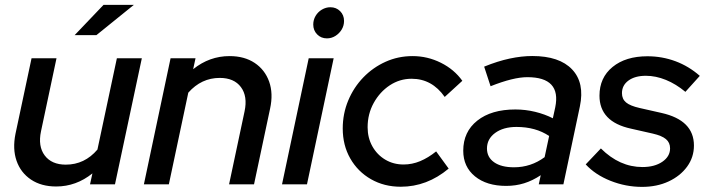

<svg xmlns="http://www.w3.org/2000/svg" viewBox="-20 -746 2866 777"><path d="M207.3 8.7Q147 8.7 105.3 -19.3Q63.7 -47.3 47 -95.3Q30.3 -143.3 42.7 -204.7L107.7 -510.3H208.7L146 -215Q133 -154 161 -116.8Q189 -79.7 246.3 -79.7Q322.3 -79.7 374.3 -140.7L453 -510.3H554L445.3 0H344.3L354 -44.3Q288 8.7 207.3 8.7ZM282 -603.7 399 -726.3H521.7L370 -603.7Z M562.3 0 670.3 -510.3H771.3L761.7 -466Q827.7 -519 909 -519Q969.3 -519 1010.7 -491.3Q1052 -463.7 1069.2 -415.7Q1086.3 -367.7 1073 -306.3L1008 0H907L969.7 -295.3Q982.7 -356.3 955 -393.5Q927.3 -430.7 869.3 -430.7Q795 -430.7 742 -371L663.3 0Z M1121.3 0 1229.3 -510.3H1330.3L1222.3 0ZM1303 -590.7Q1279.3 -590.7 1263.5 -606.8Q1247.7 -623 1247.7 -646.7Q1247.7 -665.7 1257.2 -681.7Q1266.7 -697.7 1282.8 -707.2Q1299 -716.7 1317 -716.7Q1340.7 -716.7 1356.5 -700.8Q1372.3 -685 1372.3 -661.3Q1372.3 -642.3 1362.8 -626.5Q1353.3 -610.7 1337.5 -600.7Q1321.7 -590.7 1303 -590.7Z M1601.7 9.7Q1534.7 9.7 1481.3 -20.8Q1428 -51.3 1397.5 -104.7Q1367 -158 1367 -226Q1367 -286 1389.2 -339.2Q1411.3 -392.3 1450.3 -432.7Q1489.3 -473 1540.3 -496Q1591.3 -519 1649.7 -519Q1710 -519 1764.2 -492Q1818.3 -465 1851 -419L1779.7 -353.7Q1728.3 -427.3 1645.7 -427.3Q1597.7 -427.3 1557.3 -400.7Q1517 -374 1492.3 -329.3Q1467.7 -284.7 1467.7 -231Q1467.7 -188.3 1486.8 -154Q1506 -119.7 1539 -100Q1572 -80.3 1613.3 -80.3Q1647.7 -80.3 1680.2 -93.8Q1712.7 -107.3 1745 -133.3L1795.7 -63.7Q1708 9.7 1601.7 9.7Z M2028.3 6.3Q1949.7 6.3 1902.2 -32.3Q1854.7 -71 1854.7 -136Q1854.7 -212.7 1911.5 -257.8Q1968.3 -303 2065.7 -303Q2106.3 -303 2145.5 -293.5Q2184.7 -284 2217.3 -267.3L2227 -311.7Q2252 -433.7 2114 -433.7Q2057.3 -433.7 1965.3 -397L1939.3 -476.3Q1994.3 -498.7 2042.7 -509Q2091 -519.3 2134 -519.3Q2244 -519.3 2295.3 -465Q2346.7 -410.7 2326.7 -315.3L2260 0H2160.3L2168.3 -37Q2135.3 -15 2101 -4.3Q2066.7 6.3 2028.3 6.3ZM2060 -69Q2128.7 -69 2184 -110L2202.3 -195.7Q2147.7 -232.3 2070 -232.3Q2017 -232.3 1983.8 -208Q1950.7 -183.7 1950.7 -145Q1950.7 -109.7 1979.7 -89.3Q2008.7 -69 2060 -69Z M2578.3 10.3Q2512.3 10.3 2450.7 -14.2Q2389 -38.7 2350.3 -80.7L2411.7 -145.3Q2487.3 -70 2580 -70Q2629 -70 2660.3 -91.3Q2691.7 -112.7 2691.7 -145.7Q2691.7 -169 2675 -183Q2658.3 -197 2622 -205.3L2533.7 -225.3Q2469.3 -239.3 2437.7 -272.8Q2406 -306.3 2406 -358.7Q2406 -431.7 2459 -475Q2512 -518.3 2600 -518.3Q2659.3 -518.3 2713.3 -498.3Q2767.3 -478.3 2812 -439L2753.7 -374.3Q2715.7 -406 2674.7 -422.7Q2633.7 -439.3 2593.7 -439.3Q2549.7 -439.3 2523.3 -420Q2497 -400.7 2497 -369Q2497 -345.3 2513.5 -331.5Q2530 -317.7 2568.3 -309L2656.7 -289Q2722.7 -274.3 2755.5 -241.3Q2788.3 -208.3 2788.3 -157Q2788.3 -109.7 2760.7 -71.7Q2733 -33.7 2685.7 -11.7Q2638.3 10.3 2578.3 10.3Z"/></svg>

Font: Red Hat Display VF
Style: Italic
Weight: 300
Italic angle: -12°
Designer: Pentagram, MCKL
Foundry: Pentagram, MCKL
Version: Version 1.010